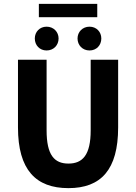

<svg xmlns="http://www.w3.org/2000/svg" viewBox="-20 -961 705 993"><path d="M334 12C502 12 591 -83 591 -302V-652H449V-287C449 -159 407 -115 334 -115C261 -115 221 -159 221 -287V-652H73V-302C73 -83 165 12 334 12ZM221 -700C257 -700 283 -727 283 -762C283 -796 257 -823 221 -823C185 -823 160 -796 160 -762C160 -727 185 -700 221 -700ZM181 -872H483V-941H181ZM443 -700C479 -700 504 -727 504 -762C504 -796 479 -823 443 -823C407 -823 381 -796 381 -762C381 -727 407 -700 443 -700Z"/></svg>

Font: Giro Sans Regular
Style: Bold
Weight: 700
Designer: Paul D. Hunt
Foundry: Adobe Systems Incorporated
Version: Version 1.000;PS 1.0;hotconv 1.0.88;makeotf.lib2.5.647800